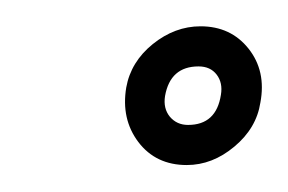

<svg xmlns="http://www.w3.org/2000/svg" viewBox="-20 -716 219 146"><path d="M122 -590.5Q98.5 -590.5 85.2 -608Q72 -625.5 76 -649.5Q79.5 -669 96.2 -682.5Q113 -696 132.5 -696Q155.5 -696 169 -679Q182.5 -662 178 -638Q175 -618.5 158.2 -604.5Q141.5 -590.5 122 -590.5ZM123 -621Q144.5 -621 148 -644Q149.5 -653 144.8 -659.2Q140 -665.5 131 -665.5Q109.5 -665.5 105.5 -643Q104 -633.5 109.2 -627.2Q114.5 -621 123 -621Z"/></svg>

Font: Anybody ExtraExpanded Regular
Style: Italic
Weight: 400
Width: 8
Italic angle: -10°
Designer: Tyler Finck
Foundry: Etcetera Type Company
Version: Version 1.010; ttfautohint (v1.8.3) -l 8 -r 50 -G 200 -x 14 